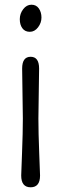

<svg xmlns="http://www.w3.org/2000/svg" viewBox="-20 -565 260 815"><path d="M113.5 -545Q134 -545 145 -529Q156 -513 156 -490.5Q156 -468 141.5 -449Q127 -430 106.5 -430Q86 -430 75 -445Q64 -460 64 -483.5Q64 -507 78.5 -526Q93 -545 113.5 -545ZM146 -274 143 -62Q143 -3 146.5 85.5Q150 174 150 180Q150 230 110 230Q70 230 70 180Q70 174 73.5 85.5Q77 -3 77 -62L74 -274Q74 -324 110 -324Q146 -324 146 -274Z"/></svg>

Font: Delius
Style: Regular
Weight: 400
Designer: Natalia Raices
Foundry: Natalia Raices
Version: Version 1.001